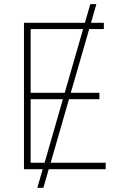

<svg xmlns="http://www.w3.org/2000/svg" viewBox="-20 -817 589 927"><path d="M419.4 -707H481.4V-676.8H410.6L321.8 -369.1H460V-337.9H313L224.6 -31.2H490.2V0H215.3L189.5 89.8H160.2L186 0H95.7V-707H390.1L416 -796.9H445.3ZM195.3 -31.2 283.7 -337.9H127.9V-31.2ZM292.5 -369.1 381.3 -676.8H127.9V-369.1Z"/></svg>

Font: Pretendard GOV Thin
Style: Regular
Weight: 100
Designer: Base glyphs from Inter by Rasmus Andersson; Hangeul glyphs from Noto Sans CJK(Source Han Sans) by Jang Soo-young and Kan
Foundry: Kil Hyung-jin
Version: Version 1.309